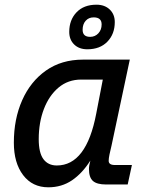

<svg xmlns="http://www.w3.org/2000/svg" viewBox="-20 -786 640 818"><path d="M186 12Q118 12 78.5 -40Q39 -92 39 -178Q39 -279 74.5 -359Q110 -439 176 -485.5Q242 -532 334 -532H533L455 -165Q450 -145 446.5 -128Q443 -111 443 -101Q443 -83 469 -83H542L524 0H432Q393 0 376 -15Q359 -30 359 -66Q359 -80 365 -102Q331 -48 287 -18Q243 12 186 12ZM222 -81Q348 -81 390 -302L418 -447H326Q270 -447 229.5 -413Q189 -379 167 -321.5Q145 -264 145 -193Q145 -135 165 -108Q185 -81 222 -81ZM352 -576Q317 -576 296 -596.5Q275 -617 275 -650Q275 -701 306 -733.5Q337 -766 391 -766Q426 -766 447.5 -745.5Q469 -725 469 -692Q469 -641 437.5 -608.5Q406 -576 352 -576ZM364 -629Q385 -629 399 -644Q413 -659 413 -682Q413 -712 379 -712Q358 -712 345 -697.5Q332 -683 332 -659Q332 -629 364 -629Z"/></svg>

Font: Geist Mono Medium
Style: Italic
Weight: 500
Italic angle: -12°
Monospace: yes
Designer: Basement.studio, Andrés Briganti, Mateo Zaragoza
Foundry: Basement.studio, Vercel, Andrés Briganti, Guido Ferreyra, Mateo Zaragoza
Version: Version 1.500; ttfautohint (v1.8.4.7-5d5b)